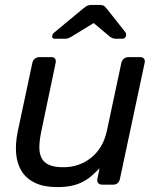

<svg xmlns="http://www.w3.org/2000/svg" viewBox="-20 -753 642 783"><path d="M52 -215 112 -497Q114 -507 122 -513.5Q130 -520 140 -520H190Q200 -520 204.5 -513.5Q209 -507 207 -497L149 -220Q141 -183 140.5 -155Q140 -127 149.5 -108.5Q159 -90 180.5 -80.5Q202 -71 238 -71Q304 -71 352.5 -110.5Q401 -150 416 -220L475 -497Q477 -507 485 -513.5Q493 -520 503 -520H552Q563 -520 567.5 -513.5Q572 -507 570 -497L469 -23Q467 -13 460 -6.5Q453 0 442 0H396Q386 0 380.5 -6.5Q375 -13 377 -23L386 -67Q369 -49 352.5 -35Q336 -21 316.5 -11Q297 -1 272 4.5Q247 10 214 10Q160 10 124.5 -6.5Q89 -23 69.5 -53Q50 -83 46 -124.5Q42 -166 52 -215ZM193 -606Q193 -614 202 -621L319 -718Q332 -729 339.5 -731Q347 -733 355 -733H385Q394 -733 400 -731Q406 -729 415 -718L491 -622Q496 -615 494 -607Q491 -595 479 -595H451Q445 -595 440 -597Q435 -599 430 -602L362 -659L269 -602Q263 -599 258 -597Q253 -595 246 -595H204Q191 -595 193 -606Z"/></svg>

Font: SVN-Rubik
Style: Italic
Weight: 400
Italic angle: -12°
Designer: Hubert and Fischer
Foundry: Hubert & Fischer
Version: Version 2.101; ttfautohint (v1.8.3)